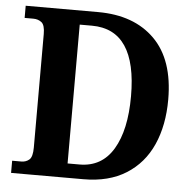

<svg xmlns="http://www.w3.org/2000/svg" viewBox="-51 -766 819 817"><g transform="rotate(5 358.0 -357.0)"><path d="M26 0V-52H65Q85 -52 99 -64Q113 -76 113 -116V-601Q113 -639 98.5 -650.5Q84 -662 63 -662H26V-714H335Q489 -714 577 -626.5Q665 -539 665 -369Q665 -259 628 -176Q591 -93 517 -46.5Q443 0 335 0ZM313 -61Q408 -61 457 -143Q506 -225 506 -369Q506 -654 314 -654H262V-61Z"/></g></svg>

Font: Noto Serif Tamil SemiCondensed
Style: Bold Italic
Weight: 700
Width: 4
Italic angle: -12°
Designer: Indian Type Foundry, Tom Grace, and the Monotype Design Team
Foundry: Monotype Imaging Inc.
Version: Version 2.003; ttfautohint (v1.8.4.7-5d5b)